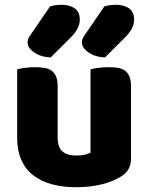

<svg xmlns="http://www.w3.org/2000/svg" viewBox="-20 -770 635 806"><path d="M52 -479Q62 -482 83.5 -485Q105 -488 128 -488Q150 -488 167.5 -485Q185 -482 197 -473Q209 -464 215.5 -448.5Q222 -433 222 -408V-193Q222 -152 242 -134.5Q262 -117 300 -117Q323 -117 337.5 -121Q352 -125 360 -129V-479Q370 -482 391.5 -485Q413 -488 436 -488Q458 -488 475.5 -485Q493 -482 505 -473Q517 -464 523.5 -448.5Q530 -433 530 -408V-104Q530 -54 488 -29Q453 -7 404.5 4.5Q356 16 299 16Q245 16 199.5 4Q154 -8 121 -33Q88 -58 70 -97.5Q52 -137 52 -193ZM418 -743Q430 -747 443 -748.5Q456 -750 465 -750Q500 -750 521.5 -735Q543 -720 543 -688Q543 -668 533 -649.5Q523 -631 507 -615L421 -529Q407 -529 390 -533Q373 -537 358.5 -545.5Q344 -554 334 -565.5Q324 -577 324 -592Q324 -607 333 -619ZM190 -743Q202 -747 215 -748.5Q228 -750 237 -750Q272 -750 293.5 -735Q315 -720 315 -688Q315 -668 305 -649.5Q295 -631 279 -615L193 -529Q179 -529 162 -533Q145 -537 130.5 -545.5Q116 -554 106 -565.5Q96 -577 96 -592Q96 -607 105 -619Z"/></svg>

Font: Baloo Paaji
Style: Regular
Weight: 400
Designer: Shuchita Grover and Ek Type
Foundry: Ek Type
Version: Version 1.007;PS 1.000;hotconv 1.0.88;makeotf.lib2.5.647800